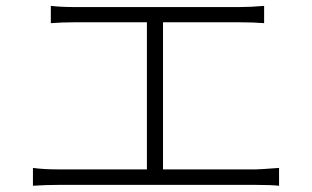

<svg xmlns="http://www.w3.org/2000/svg" viewBox="-20 -671 1040 640"><path d="M523.4 -106.4H834Q846.7 -106.4 910.2 -111.3V-51.8Q883.8 -54.7 834 -54.7H171.9Q133.8 -54.7 89.8 -51.8V-111.3Q125 -106.4 171.9 -106.4H469.7V-596.7H226.6Q187.5 -596.7 149.4 -593.8V-651.4Q184.6 -647.5 226.6 -647.5H779.3Q815.4 -647.5 860.4 -651.4V-593.8Q825.2 -596.7 779.3 -596.7H523.4Z"/></svg>

Font: Gen Shin Gothic Light
Style: Regular
Weight: 200
Designer: [Source Han Sans]
Ryoko NISHIZUKA  (kana & ideographs); Paul D. Hunt (Latin, Greek & Cyrillic); Wenlong ZHANG  (bopomofo
Version: Version 1.002.20150607